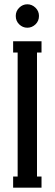

<svg xmlns="http://www.w3.org/2000/svg" viewBox="-20 -872 254 892"><path d="M53.2 -797.9Q53.2 -820.3 69.3 -836.2Q85.4 -852.1 106.9 -852.1Q128.4 -852.1 144.8 -836.2Q161.1 -820.3 161.1 -797.9Q161.1 -774.4 144.8 -758.8Q128.4 -743.2 106.9 -743.2Q85.4 -743.2 69.3 -758.8Q53.2 -774.4 53.2 -797.9ZM172.9 0H41V-51.8H62V-627.9H41V-680.2H172.9V-627.9H151.9V-51.8H172.9Z"/></svg>

Font: Margherita Semibold
Style: Regular
Weight: 600
Designer: James Puckett
Foundry: Dunwich Type Founders
Version: Version 1.008;hotconv 1.0.109;makeotfexe 2.5.65596